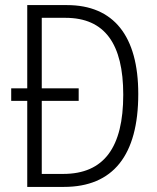

<svg xmlns="http://www.w3.org/2000/svg" viewBox="-20 -734 617 754"><path d="M243 -714H87V-387H24V-338H87V0H231C424 0 523 -124 523 -365C523 -593 426 -714 243 -714ZM237 -664C392 -664 464 -561 464 -362C464 -156 389 -51 228 -51H144V-338H289V-387H144V-664Z"/></svg>

Font: Noto Sans Display SemiCondensed Light
Style: Regular
Weight: 300
Width: 4
Designer: Monotype Design Team
Foundry: Monotype Imaging Inc.
Version: Version 1.900